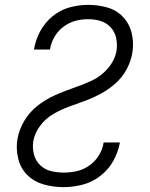

<svg xmlns="http://www.w3.org/2000/svg" viewBox="-20 -763 616 791"><path d="M242 8Q280 8 319.5 -2Q359 -12 393 -38Q427 -64 447 -100.5Q467 -137 474 -176H407Q403 -149 388 -124Q373 -99 348.5 -81.5Q324 -64 296.5 -58Q269 -52 242 -52Q215 -52 189 -58.5Q163 -65 144.5 -83.5Q126 -102 119.5 -128Q113 -154 117 -181Q123 -215 145.5 -245Q168 -275 200 -293.5Q232 -312 265.5 -324Q299 -336 332.5 -348.5Q366 -361 398 -378.5Q430 -396 457.5 -421Q485 -446 502 -478Q519 -510 525 -544Q532 -585 523 -624.5Q514 -664 487.5 -692.5Q461 -721 422.5 -732Q384 -743 343 -743Q305 -743 266.5 -732.5Q228 -722 196 -695.5Q164 -669 145 -633Q126 -597 120 -559H186Q190 -586 204 -610.5Q218 -635 241 -652.5Q264 -670 290.5 -677Q317 -684 343 -684Q370 -684 394.5 -676.5Q419 -669 436 -650.5Q453 -632 458.5 -606.5Q464 -581 460 -554Q453 -515 425 -482Q397 -449 359.5 -431.5Q322 -414 283.5 -401Q245 -388 207 -371Q169 -354 135.5 -328Q102 -302 80.5 -266Q59 -230 52 -191Q45 -150 55 -109.5Q65 -69 93 -41.5Q121 -14 160.5 -3Q200 8 242 8Z"/></svg>

Font: Iosevka Sparkle Light Oblique
Style: Regular
Weight: 300
Italic angle: -9°
Designer: Belleve Invis
Foundry: Belleve Invis
Version: Version 4.5.0; ttfautohint (v1.8.3)